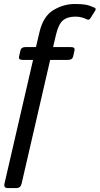

<svg xmlns="http://www.w3.org/2000/svg" viewBox="-20 -749 500 964"><path d="M93.8 -448.2Q71.8 -448.2 75.7 -465.3L82.5 -495.6Q86.4 -512.7 108.4 -512.7H160.6L177.7 -585.4Q196.3 -667 247.6 -698Q298.8 -729 355.5 -729Q389.2 -729 408.9 -725.6Q428.7 -722.2 454.6 -710.4Q464.4 -706.1 457.5 -694.8L433.1 -656.2Q427.2 -646.5 415 -652.3Q405.8 -657.2 391.1 -661.4Q376.5 -665.5 358.4 -665.5Q317.9 -665.5 295.4 -646Q272.9 -626.5 260.3 -571.3L246.6 -512.7H335.9Q357.9 -512.7 354 -495.6L347.2 -465.3Q343.3 -448.2 321.3 -448.2H231.9L88.4 173.3Q83.5 195.3 61.5 195.3H19.5Q-2.4 195.3 2.4 173.3L146 -448.2Z"/></svg>

Font: Istok Web
Style: Italic
Weight: 400
Italic angle: -13°
Designer: Andrey V. Panov
Foundry: Andrey V. Panov
Version: Version 1.0.2g